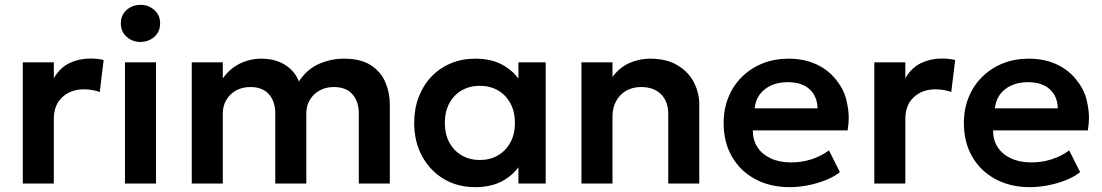

<svg xmlns="http://www.w3.org/2000/svg" viewBox="-20 -757 4544 792"><path d="M74 0V-500H202V-434.5Q228 -478.5 267.2 -497Q306.5 -515.5 352 -515.5Q368 -515.5 381.5 -514Q395 -512.5 407.5 -509.5L391.5 -377.5Q376 -383 359.2 -385.8Q342.5 -388.5 326 -388.5Q272 -388.5 237 -356.2Q202 -324 202 -266V0Z M495.5 0V-500H623.5V0ZM559.5 -584Q526.5 -584 502.5 -605Q478.5 -626 478.5 -660.5Q478.5 -695 502.5 -716Q526.5 -737 559.5 -737Q592.5 -737 616.5 -716Q640.5 -695 640.5 -660.5Q640.5 -626 616.5 -605Q592.5 -584 559.5 -584Z M771 0V-500H899V-433.5Q918.5 -461.5 944 -479.5Q969.5 -497.5 998.5 -506.2Q1027.5 -515 1057 -515Q1116 -515 1156.5 -489Q1197 -463 1213 -421Q1247.5 -473 1297 -494Q1346.5 -515 1398.5 -515Q1469 -515 1510.5 -487.5Q1552 -460 1570 -417Q1588 -374 1588 -327V0H1460V-290Q1460 -338.5 1433.8 -368.2Q1407.5 -398 1357 -398Q1324.5 -398 1298.8 -384Q1273 -370 1258.2 -345.2Q1243.5 -320.5 1243.5 -289V0H1115.5V-290Q1115.5 -338.5 1089.2 -368.2Q1063 -398 1012.5 -398Q980 -398 954.2 -384Q928.5 -370 913.8 -345.2Q899 -320.5 899 -289V0Z M1940.5 15Q1867 15 1810.2 -19Q1753.5 -53 1721 -113Q1688.5 -173 1688.5 -250Q1688.5 -308 1707 -356.5Q1725.5 -405 1759.2 -440.5Q1793 -476 1839.2 -495.5Q1885.5 -515 1940.5 -515Q2013 -515 2062.5 -484Q2096.5 -463 2118.5 -433V-500H2231V0H2118.5V-67Q2096.5 -37 2062.5 -16Q2013 15 1940.5 15ZM1959.5 -97Q2001 -97 2033.5 -115.8Q2066 -134.5 2085 -168.8Q2104 -203 2104 -250Q2104 -297 2085 -331.5Q2066 -366 2033.5 -384.5Q2001 -403 1959.5 -403Q1918 -403 1885.2 -384.5Q1852.5 -366 1833.8 -331.5Q1815 -297 1815 -250Q1815 -203 1833.8 -168.8Q1852.5 -134.5 1885.2 -115.8Q1918 -97 1959.5 -97Z M2378.5 0V-500H2506.5V-440Q2536.5 -479.5 2576.8 -497.2Q2617 -515 2661 -515Q2730 -515 2775.2 -487.5Q2820.5 -460 2842.5 -417Q2864.5 -374 2864.5 -327V0H2736.5V-287Q2736.5 -338 2707 -368Q2677.5 -398 2624.5 -398Q2590 -398 2563.2 -382.8Q2536.5 -367.5 2521.5 -340Q2506.5 -312.5 2506.5 -276.5V0Z M3238 15Q3156.5 15 3095 -18.2Q3033.5 -51.5 2999.2 -111Q2965 -170.5 2965 -249.5Q2965 -307.5 2984.8 -356Q3004.5 -404.5 3040.8 -440.2Q3077 -476 3125.8 -495.5Q3174.5 -515 3232.5 -515Q3295.5 -515 3345 -492.8Q3394.5 -470.5 3427.2 -430.2Q3460 -390 3470.5 -347.8Q3481 -305.5 3481 -272Q3481 -246.5 3476.5 -219H3085.5Q3085.5 -218 3085.5 -217Q3085.5 -179 3104.5 -149.8Q3123.5 -120.5 3159.2 -103.8Q3195 -87 3243.5 -87Q3286.5 -87 3326 -99.5Q3365.5 -112 3399.5 -136.5L3444.5 -47Q3421 -28 3386 -14Q3351 0 3312.2 7.5Q3273.5 15 3238 15ZM3093 -310H3352.5Q3351 -360.5 3319 -389.2Q3287 -418 3229.5 -418Q3172.5 -418 3135.5 -389.2Q3098.5 -360.5 3093 -310Z M3586.5 0V-500H3714.5V-434.5Q3740.5 -478.5 3779.8 -497Q3819 -515.5 3864.5 -515.5Q3880.5 -515.5 3894 -514Q3907.5 -512.5 3920 -509.5L3904 -377.5Q3888.5 -383 3871.8 -385.8Q3855 -388.5 3838.5 -388.5Q3784.5 -388.5 3749.5 -356.2Q3714.5 -324 3714.5 -266V0Z M4229 15Q4147.5 15 4086 -18.2Q4024.5 -51.5 3990.2 -111Q3956 -170.5 3956 -249.5Q3956 -307.5 3975.8 -356Q3995.5 -404.5 4031.8 -440.2Q4068 -476 4116.8 -495.5Q4165.5 -515 4223.5 -515Q4286.5 -515 4336 -492.8Q4385.5 -470.5 4418.2 -430.2Q4451 -390 4461.5 -347.8Q4472 -305.5 4472 -272Q4472 -246.5 4467.5 -219H4076.5Q4076.5 -218 4076.5 -217Q4076.5 -179 4095.5 -149.8Q4114.5 -120.5 4150.2 -103.8Q4186 -87 4234.5 -87Q4277.5 -87 4317 -99.5Q4356.5 -112 4390.5 -136.5L4435.5 -47Q4412 -28 4377 -14Q4342 0 4303.2 7.5Q4264.5 15 4229 15ZM4084 -310H4343.5Q4342 -360.5 4310 -389.2Q4278 -418 4220.5 -418Q4163.5 -418 4126.5 -389.2Q4089.5 -360.5 4084 -310Z"/></svg>

Font: Geologica EX Med
Style: Regular
Weight: 500
Designer: Sindre Bremnes, Frode Helland
Foundry: Monokrom Skriftforlag AS
Version: Version 1.010;gftools[0.9.28]